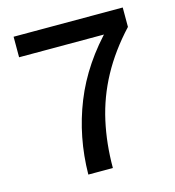

<svg xmlns="http://www.w3.org/2000/svg" viewBox="-100 -745 758 831"><g transform="rotate(-15 278.5 -330.0)"><path d="M36 -660H525V-573Q446 -488 397 -397.5Q348 -307 326 -208Q304 -109 304 0H194Q196 -168 256 -318Q316 -468 443 -596L464 -568H36Z"/></g></svg>

Font: Kantumruy Pro Medium
Style: Regular
Weight: 500
Designer: Sovichet Tep
Foundry: Sovichet Tep
Version: Version 1.002